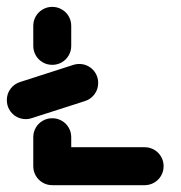

<svg xmlns="http://www.w3.org/2000/svg" viewBox="-20 -542 530 562"><path d="M133 0Q117.8 0 105 -7.4Q92.2 -14.8 84.8 -27.6Q77.4 -40.4 77.4 -55.6V-140.4Q77.4 -155.6 84.8 -168.3Q92.2 -181.1 105 -188.5Q117.8 -195.9 133 -195.9Q148.1 -195.9 160.9 -188.5Q173.7 -181.1 181.1 -168.3Q188.5 -155.6 188.5 -140.4V-55.6Q188.5 -40.4 181.1 -27.6Q173.7 -14.8 160.9 -7.4Q148.1 0 133 0ZM458.9 -55.6Q458.9 -40.4 451.5 -27.6Q444.1 -14.8 431.3 -7.4Q418.5 0 403.3 0H133Q117.8 0 105 -7.4Q92.2 -14.8 84.8 -27.6Q77.4 -40.4 77.4 -55.6Q77.4 -70.7 84.8 -83.5Q92.2 -96.3 105 -103.7Q117.8 -111.1 133 -111.1H403.3Q418.5 -111.1 431.3 -103.7Q444.1 -96.3 451.5 -83.5Q458.9 -70.7 458.9 -55.6ZM211.9 -354.8Q227 -354.8 239.8 -347.4Q252.6 -340 260 -327.2Q267.4 -314.4 267.4 -299.3Q267.4 -280.4 256.3 -265.7Q245.2 -251.1 227.8 -245.9L71.1 -195.6Q64.1 -193.3 55.6 -193.3Q40.4 -193.3 27.6 -200.7Q14.8 -208.1 7.4 -220.9Q0 -233.7 0 -248.9Q0 -267.8 11.1 -282.4Q22.2 -297 39.6 -302.2L196.3 -352.6Q203.7 -354.8 211.9 -354.8ZM133 -352.2Q117.8 -352.2 105 -359.6Q92.2 -367 84.8 -379.8Q77.4 -392.6 77.4 -407.8V-466.3Q77.4 -481.5 84.8 -494.3Q92.2 -507 105 -514.4Q117.8 -521.9 133 -521.9Q148.1 -521.9 160.9 -514.4Q173.7 -507 181.1 -494.3Q188.5 -481.5 188.5 -466.3V-407.8Q188.5 -392.6 181.1 -379.8Q173.7 -367 160.9 -359.6Q148.1 -352.2 133 -352.2Z"/></svg>

Font: 26F Galaxy Sans
Style: Regular
Weight: 400
Designer: C₂₉H₂₅N₃O₅
Version: Version 1.100;FEAKit 1.0